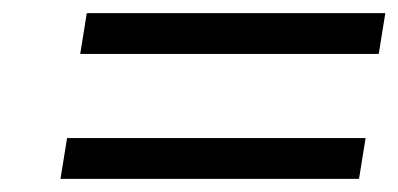

<svg xmlns="http://www.w3.org/2000/svg" viewBox="-20 -430 606 292"><path d="M72 -158H526L536 -220H82ZM102 -348H556L566 -410H112Z"/></svg>

Font: Charger Sport
Style: LitExtObl
Weight: 300
Designer: Jasper
Foundry: Cannot Into Space Fonts
Version: Version 1.1